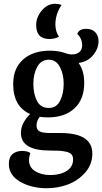

<svg xmlns="http://www.w3.org/2000/svg" viewBox="-20 -799 543 1019"><path d="M242 -592Q172 -592 172 -666Q172 -708 202 -743.5Q232 -779 273 -779Q289 -779 307 -773Q274 -725 274 -669Q274 -632 293 -604Q270 -592 242 -592ZM301 -93Q470 -93 470 16Q470 74 432 117Q394 160 340.5 180Q287 200 228 200Q147 200 87 165.5Q27 131 27 71Q27 35 47 18.5Q67 2 97 2Q125 2 141 13Q134 33 134 51Q134 89 166.5 109.5Q199 130 248 130Q299 130 333.5 108.5Q368 87 368 46Q368 30 359 20Q350 10 330 6Q310 2 293 1Q276 0 245 0Q91 0 91 -94Q91 -145 140 -194Q50 -233 50 -353Q50 -437 103 -483.5Q156 -530 244 -530Q290 -530 324 -518Q345 -510 362 -510Q386 -510 401 -522.5Q416 -535 416 -559Q416 -594 390 -619Q400 -646 437 -646Q469 -646 486 -627.5Q503 -609 503 -581Q503 -541 474 -506Q445 -471 397 -465Q427 -424 427 -359Q427 -272 375.5 -224Q324 -176 234 -176Q212 -176 191 -179Q174 -158 174 -133Q174 -110 190.5 -101.5Q207 -93 248 -93ZM239 -482Q198 -482 177.5 -444Q157 -406 157 -355Q157 -300 176.5 -263Q196 -226 239 -226Q280 -226 299 -264Q318 -302 318 -355Q318 -405 298 -443.5Q278 -482 239 -482Z"/></svg>

Font: Sansita
Style: Regular
Weight: 400
Designer: Pablo Cosgaya
Foundry: Omnibus-Type
Version: Version 1.006;hotconv 1.0.109;makeotfexe 2.5.65596